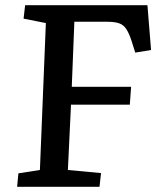

<svg xmlns="http://www.w3.org/2000/svg" viewBox="-20 -721 614 741"><path d="M51 -52 134 -65 157 -632 71 -649 77 -701H549L563 -528L502 -518L489 -559Q479 -591 468 -608Q457 -625 440 -631Q423 -637 394 -637H267L257 -386H486L481 -317H254L242 -65L370 -53L364 0H46Z"/></svg>

Font: Literata Medium
Style: Italic
Weight: 500
Italic angle: -2°
Designer: Latin by Veronika Burian and Jose Scaglione. Greek by Irene Vlachou. Cyrillic by Vera Evstafieva
Foundry: TypeTogether
Version: Version 3.103;gftools[0.9.29]